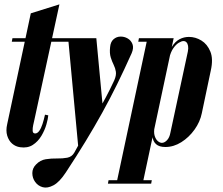

<svg xmlns="http://www.w3.org/2000/svg" viewBox="-20 -670 1023 879"><path d="M121 -609 252 -650 136 -115Q135 -111 132 -97.5Q129 -84 129.5 -71.5Q130 -59 141 -59Q151 -59 159.5 -70.5Q168 -82 174.5 -102Q181 -122 186 -145L201 -142Q200 -127 192.5 -100.5Q185 -74 169.5 -48Q154 -22 130 -6.5Q106 9 72 4Q51 1 35.5 -12.5Q20 -26 13 -49Q6 -72 13 -102ZM208 -479 211 -495H309L306 -479ZM34 -479 37 -495H103L100 -479Z M281 120Q252 164 224.5 178.5Q197 193 175.5 187Q154 181 141 163Q128 145 128 122.5Q128 100 145 83Q164 63 189.5 59Q215 55 241 55.5Q267 56 288 52Q309 48 320 29Q351 -28 376 -71Q401 -114 422.5 -150Q444 -186 463.5 -222.5Q483 -259 503 -302Q513 -325 510.5 -341.5Q508 -358 500.5 -373Q493 -388 487 -407Q481 -426 484 -454Q486 -478 499.5 -490Q513 -502 531 -502.5Q549 -503 564.5 -494Q580 -485 586.5 -468Q593 -451 583 -427Q549 -351 516 -284Q483 -217 447.5 -153Q412 -89 371.5 -22.5Q331 44 281 120ZM451 -176 346 0H338L292 -495H421ZM310 -479H251L254 -495H302Z M655 -495H775L633 171H513ZM477 155H526L523 171H474ZM616 -495H665L662 -479H613ZM744 -393Q753 -433 767.5 -456.5Q782 -480 802 -490.5Q822 -501 845 -501Q875 -501 902 -484.5Q929 -468 943 -434Q957 -400 945 -347L904 -152Q896 -112 870.5 -76.5Q845 -41 810 -19Q775 3 737 3Q709 3 694.5 -10Q680 -23 677.5 -47Q675 -71 682 -103ZM688 -90Q683 -65 688 -48.5Q693 -32 702.5 -24Q712 -16 721 -16Q733 -16 744.5 -28Q756 -40 760 -62L840 -434Q843 -449 841 -460Q839 -471 833.5 -476.5Q828 -482 820 -482Q811 -482 798 -474Q785 -466 773 -448.5Q761 -431 755 -404ZM626 155H675L672 171H623Z"/></svg>

Font: Emberly Black
Style: Italic
Weight: 900
Italic angle: -12°
Designer: Rajesh Rajput
Foundry: Rajesh Rajput
Version: Version 1.000